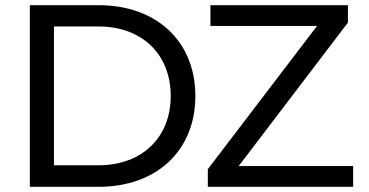

<svg xmlns="http://www.w3.org/2000/svg" viewBox="-20 -720 1421 740"><path d="M95 0H360C584 0 733 -140 733 -350C733 -560 584 -700 360 -700H95ZM360 -83H188V-618H360C527 -618 638 -511 638 -350C638 -190 527 -83 360 -83ZM900 -80 1321 -633V-700H791V-620H1202L781 -68V0H1341V-80Z"/></svg>

Font: Gully
Style: Regular
Weight: 400
Designer: jaikishan Patel
Foundry: MagicType
Version: Version 1.000;Glyphs 3.2 (3242)